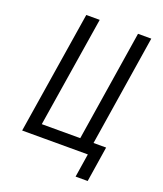

<svg xmlns="http://www.w3.org/2000/svg" viewBox="-156 -832 913 1074"><g transform="rotate(20 300.0 -295.0)"><path d="M495 140H423L445 0H54L170 -730H250L145 -71H374L478 -730H557L453 -71H528Z"/></g></svg>

Font: JetBrains Mono Semi Light
Style: Italic
Weight: 350
Italic angle: -9°
Monospace: yes
Designer: Philipp Nurullin, Konstantin Bulenkov
Foundry: JetBrains
Version: 2.002